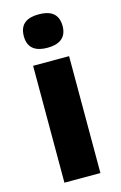

<svg xmlns="http://www.w3.org/2000/svg" viewBox="-119 -820 548 871"><g transform="rotate(-15 155.5 -384.0)"><path d="M156 -768C106 -768 65 -751 65 -689C65 -629 106 -611 156 -611C205 -611 247 -629 247 -689C247 -751 205 -768 156 -768ZM240 -549H71V0H240Z"/></g></svg>

Font: Noto Sans Lao UI ExtBd
Style: Regular
Weight: 800
Designer: Monotype Design Team
Foundry: Monotype Imaging Inc.
Version: Version 2.000